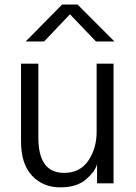

<svg xmlns="http://www.w3.org/2000/svg" viewBox="-20 -805 598 843"><path d="M72.3 -184.6V-525.4H148.4V-200.2Q148.4 -45.9 261.7 -45.9Q331.1 -45.9 367.7 -99.6Q404.3 -153.3 404.3 -226.6V-525.4H478.5V0H406.2V-85Q398.4 -52.7 357.9 -17.6Q317.4 17.6 244.1 17.6Q168.9 17.6 120.6 -33.7Q72.3 -85 72.3 -184.6ZM92.8 -623 252.9 -785.2H320.3L482.4 -623H401.4L287.1 -742.2L173.8 -623Z"/></svg>

Font: Gothic A1
Style: Regular
Weight: 400
Designer: HanYang I&C Co.,Ltd.
Foundry: HanYang I&C Co.,Ltd.
Version: Version 2.50